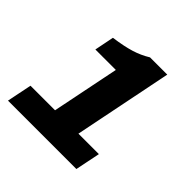

<svg xmlns="http://www.w3.org/2000/svg" viewBox="-165 -782 929 929"><g transform="rotate(45 300.0 -317.0)"><path d="M14 0 40 -128H208L278 -474H138L158 -574Q224 -583 268.5 -596.5Q313 -610 352 -634H470L368 -128H508L482 0Z"/></g></svg>

Font: Source Code Pro Black
Style: Italic
Weight: 900
Italic angle: -11°
Monospace: yes
Designer: Paul D. Hunt, Teo Tuominen
Foundry: Adobe Systems Incorporated
Version: Version 1.050;PS 1.000;hotconv 16.6.51;makeotf.lib2.5.65220